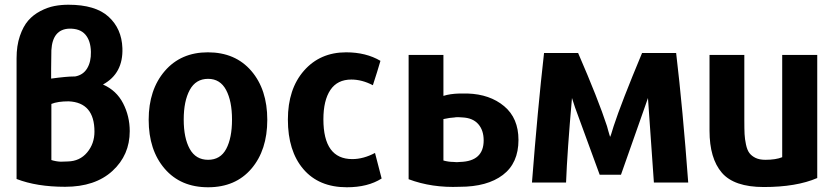

<svg xmlns="http://www.w3.org/2000/svg" viewBox="-20 -771 3522 811"><path d="M497 -568Q501 -461 415 -414Q472 -389 500 -334.5Q528 -280 528 -217Q528 -116 455 -49Q382 18 255 18Q135 18 50 -15V-525Q50 -578 64 -619Q78 -660 99.5 -684.5Q121 -709 151 -724.5Q181 -740 209.5 -745.5Q238 -751 269 -751Q383 -751 438.5 -700.5Q494 -650 497 -568ZM379 -215Q379 -338 270 -343Q224 -343 197 -332V-95Q216 -89 236 -88Q241 -88 251.5 -88.5Q262 -89 266 -89Q317 -90 348 -127Q379 -164 379 -215ZM196 -439Q261 -448 293 -448H297Q331 -454 348 -482Q365 -510 364 -552Q363 -599 340.5 -625Q318 -651 272 -650Q202 -647 197 -559Q197 -546 196.5 -520Q196 -494 196 -480Z M608 -265Q608 -392 676 -471Q744 -550 858 -550Q974 -550 1041.5 -471.5Q1109 -393 1109 -265Q1109 -137 1042 -58.5Q975 20 859 20Q743 20 675.5 -58.5Q608 -137 608 -265ZM859 -438Q807 -438 781.5 -391Q756 -344 756 -266Q756 -188 781.5 -142Q807 -96 859 -96Q911 -96 935.5 -142Q960 -188 960 -266Q960 -344 935 -391Q910 -438 859 -438Z M1592 -17Q1534 20 1445 20Q1327 20 1261.5 -56.5Q1196 -133 1196 -266Q1196 -395 1264 -472.5Q1332 -550 1442 -550Q1526 -550 1587 -514Q1574 -469 1555 -411Q1509 -435 1464 -435Q1405 -435 1375.5 -391Q1346 -347 1346 -267Q1346 -99 1468 -99Q1515 -99 1564 -125Z M1706 -539H1853V-366Q1881 -375 1921 -376H1955Q2049 -373 2109.5 -322.5Q2170 -272 2170 -180Q2170 -82 2104 -32Q2038 18 1922 18Q1804 23 1706 -14ZM2023 -178Q2023 -221 2000 -247Q1977 -273 1933 -275L1917 -276Q1901 -276 1901 -275Q1880 -274 1853 -268V-93Q1875 -87 1895 -87Q1909 -85 1924 -87Q2023 -90 2023 -178Z M2887 0H2742L2717 -357L2703 -317L2603 -33H2513L2409 -317Q2397 -355 2396 -357Q2376 -131 2371 0H2227Q2251 -309 2278 -547H2422Q2507 -351 2544 -238Q2546 -230 2549 -219.5Q2552 -209 2554 -202.5Q2556 -196 2557 -193Q2559 -194 2572 -238Q2604 -336 2692 -547H2836Q2864 -311 2887 0Z M3432 -19Q3344 19 3206 19Q3081 19 3029 -41.5Q2977 -102 2977 -219V-539H3124V-262Q3124 -226 3125 -205Q3126 -184 3131 -160.5Q3136 -137 3145.5 -124.5Q3155 -112 3171.5 -104Q3188 -96 3213 -96Q3257 -96 3284 -107V-539H3432Z"/></svg>

Font: Repo
Style: Bold
Weight: 700
Designer: Stefan Peev
Foundry: Context Ltd
Version: Version 001.000